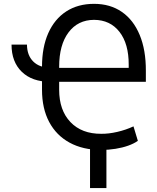

<svg xmlns="http://www.w3.org/2000/svg" viewBox="-20 -757 806 984"><path d="M39.1 -528.3H118.2Q118.7 -473.6 150.1 -442.1Q181.6 -410.6 236.3 -410.2V-337.9Q144.5 -337.9 91.8 -388.9Q39.1 -439.9 39.1 -528.3ZM499 11.7Q404.8 11.2 336.7 -25.9Q268.6 -63 231.9 -132.1Q195.3 -201.2 195.3 -296.9V-415Q195.3 -515.1 227.5 -587.4Q259.8 -659.7 319.6 -698.5Q379.4 -737.3 461.9 -737.3Q544.9 -737.3 604.5 -696Q664.1 -654.8 696 -577.6Q728 -500.5 727.5 -393.6V-337.9H257.8V-409.2H639.6V-424.8Q640.1 -532.2 592.5 -593.5Q544.9 -654.8 461.9 -655.3Q378.9 -654.8 331.1 -590.8Q283.2 -526.9 283.2 -415V-296.9Q283.2 -191.9 341.1 -131.3Q398.9 -70.8 499 -71.3Q537.1 -70.8 581.3 -81.1Q625.5 -91.3 664.1 -109.4L686.5 -35.2Q666.5 -21 637 -10.5Q607.4 0 572.3 5.6Q537.1 11.2 499 11.7ZM525.4 -46.9V207H441.4V-46.9Z"/></svg>

Font: Inter Tight
Style: Regular
Weight: 400
Designer: Rasmus Andersson
Foundry: rsms
Version: Version 3.002